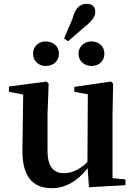

<svg xmlns="http://www.w3.org/2000/svg" viewBox="-20 -974 712 1010"><path d="M414 -739Q433 -756 461 -756Q490 -756 509 -739Q529 -721 529 -691Q529 -662 509 -644Q490 -627 461 -627Q433 -627 414 -644Q393 -662 393 -691Q393 -720 414 -739ZM338 -757 317 -772 362 -877Q380 -954 436 -954Q481 -954 481 -910Q481 -875 422 -830ZM174 -644Q154 -662 154 -691Q154 -721 174 -739Q193 -756 221 -756Q250 -756 269 -739Q290 -721 290 -691Q290 -662 269 -644Q250 -627 221 -627Q193 -627 174 -644ZM640 -30V0L448 11L441 -89Q358 16 252 16Q95 16 98 -187L102 -477L27 -491V-519L225 -545L236 -534L230 -374V-180Q230 -63 316 -63Q381 -63 440 -122L442 -478L371 -491V-517L564 -545L575 -534L572 -374V-37Z"/></svg>

Font: Source Han Serif JP
Style: Bold
Weight: 700
Designer: Ryoko NISHIZUKA  (kana & ideographs); Frank Grießhammer (Latin, Greek & Cyrillic); Wenlong ZHANG  (bopomofo); Sandoll Co
Foundry: Adobe Systems Incorporated
Version: Version 1.000;PS 1;hotconv 16.6.53;makeotf.lib2.5.65590